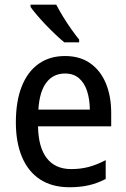

<svg xmlns="http://www.w3.org/2000/svg" viewBox="-20 -786 537 816"><path d="M256.3 -547.9Q319.8 -547.9 363.5 -517.1Q407.2 -486.3 429.9 -431.9Q452.6 -377.4 452.6 -306.2V-249H141.6Q143.1 -159.7 179 -113.5Q214.8 -67.4 282.7 -67.4Q323.2 -67.4 357.7 -76.7Q392.1 -85.9 429.2 -105.5V-25.4Q394.5 -7.3 358.2 1.2Q321.8 9.8 275.4 9.8Q201.7 9.8 150.6 -23.4Q99.6 -56.6 73.5 -118.7Q47.4 -180.7 47.4 -265.6Q47.4 -355.5 72.3 -418.5Q97.2 -481.4 144 -514.6Q190.9 -547.9 256.3 -547.9ZM256.3 -473.6Q206.5 -473.6 177.2 -435.3Q147.9 -397 143.1 -320.3H361.8Q361.3 -364.3 350.1 -398.9Q338.9 -433.6 315.7 -453.6Q292.5 -473.6 256.3 -473.6ZM219.2 -766.1Q231 -743.2 247.8 -715.6Q264.6 -688 283 -662.1Q301.3 -636.2 316.4 -617.7V-606H253.4Q237.3 -619.1 216.8 -638.4Q196.3 -657.7 175.5 -679.4Q154.8 -701.2 137.5 -721.4Q120.1 -741.7 109.9 -756.3V-766.1Z"/></svg>

Font: Open Sans SemiCondensed Medium
Style: Regular
Weight: 500
Width: 4
Designer: Monotype Design Team
Foundry: Monotype Imaging Inc.
Version: Version 3.000